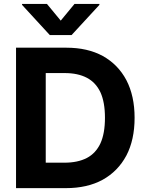

<svg xmlns="http://www.w3.org/2000/svg" viewBox="-20 -974 767 994"><path d="M320.8 0H63V-727.1H323.2Q433.6 -727.1 512.2 -684.1Q591.3 -640.1 634.3 -559.1Q676.8 -477.5 676.8 -364.3Q676.8 -250 634.3 -168.9Q590.8 -87.4 511.7 -43.5Q432.6 0 320.8 0ZM216.8 -595.7V-131.8H314.5Q382.3 -131.8 429.7 -156.2Q476.1 -180.7 500 -231.9Q523.4 -283.2 523.4 -364.3Q523.4 -444.8 500 -496.1Q476.1 -546.9 429.7 -571.3Q383.3 -595.7 314.9 -595.7ZM94.2 -953.6H223.1L294.4 -867.2L365.7 -953.6H494.6V-948.7L350.6 -792.5H237.8L94.2 -948.7Z"/></svg>

Font: My Font
Style: Bold
Weight: 500
Designer: Rasmus Andersson
Foundry: rsms
Version: Version 0.001